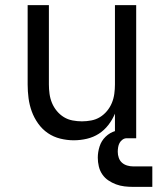

<svg xmlns="http://www.w3.org/2000/svg" viewBox="-20 -540 640 750"><path d="M268 8Q242 8 215.5 1.5Q189 -5 167 -20Q145 -35 129 -57.5Q113 -80 104 -105Q95 -130 91.5 -156.5Q88 -183 88 -210V-520H171V-210Q171 -192 173.5 -173.5Q176 -155 183 -138Q190 -121 202 -106.5Q214 -92 229.5 -82.5Q245 -73 263.5 -69.5Q282 -66 300 -66Q318 -66 336.5 -69.5Q355 -73 370.5 -82.5Q386 -92 398 -106.5Q410 -121 417 -138Q424 -155 426.5 -173.5Q429 -192 429 -210V-520H512V0H429V-96Q419 -72 403 -51.5Q387 -31 366 -17.5Q345 -4 319.5 2Q294 8 268 8ZM500 190Q483 190 466 188Q449 186 433 180Q417 174 403 164.5Q389 155 379.5 141Q370 127 366 110Q362 93 362 76Q362 54 369 32Q376 10 392.5 -6Q409 -22 431 -28.5Q453 -35 475 -35V0Q466 0 458.5 5.5Q451 11 447 18.5Q443 26 441.5 35Q440 44 440 53Q440 65 444 76.5Q448 88 456.5 95.5Q465 103 476.5 106.5Q488 110 500 110H575V190Z"/></svg>

Font: Zed Sans Extended
Style: Regular
Weight: 400
Width: 7
Designer: Belleve Invis
Foundry: Belleve Invis
Version: Version 1.0.0; ttfautohint (v1.8.4)